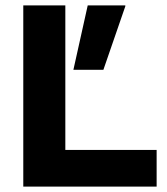

<svg xmlns="http://www.w3.org/2000/svg" viewBox="-20 -695 623 715"><path d="M66.7 0V-675H223.3V-136.7H563.3V0ZM253.3 -435 306.7 -675H446.7V-671.7L365 -435Z"/></svg>

Font: Funnel Display ExtraBold
Style: Regular
Weight: 800
Designer: NORD ID, Kristian Moeller
Foundry: Dicotype
Version: Version 1.000